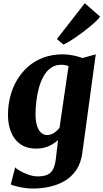

<svg xmlns="http://www.w3.org/2000/svg" viewBox="-20 -894 628 1168"><path d="M481 35Q472.5 99 443.2 141.2Q414 183.5 371.5 207.8Q329 232 279.5 242.5Q230 253 181 253Q155.5 253 128.2 249Q101 245 78.5 239.2Q56 233.5 45.5 228L72.5 123.5Q78 131.5 100 144.5Q122 157.5 151.8 168.2Q181.5 179 210.5 179Q243.5 179 266 170Q288.5 161 301.8 137.5Q315 114 320 70.5L333 -41.5Q318 -28 298.5 -16.2Q279 -4.5 254.8 2.8Q230.5 10 201 10Q141.5 10 103.2 -17.5Q65 -45 46.8 -91.5Q28.5 -138 28.5 -194.5Q28.5 -251 42 -305.2Q55.5 -359.5 82.8 -406Q110 -452.5 150.2 -488Q190.5 -523.5 243.5 -543.5Q296.5 -563.5 363 -563.5Q394 -563.5 427 -556.5Q460 -549.5 481.5 -541L562.5 -563.5ZM397 -492Q388 -495.5 376.5 -497.8Q365 -500 352.5 -500Q316.5 -500 290 -481.5Q263.5 -463 245.5 -431Q227.5 -399 216.8 -359.8Q206 -320.5 201 -278.5Q196 -236.5 196 -198Q196 -167.5 201 -144.2Q206 -121 215.5 -105Q225 -89 238 -80.8Q251 -72.5 267.5 -72.5Q282 -72.5 295.8 -78.5Q309.5 -84.5 321 -94.5Q332.5 -104.5 342 -116ZM326 -656.5 496 -874.5 588.5 -793Q582 -782 563 -764Q544 -746 517.8 -724.8Q491.5 -703.5 463 -683Q434.5 -662.5 408.8 -646.2Q383 -630 365.5 -623Z"/></svg>

Font: Merriweather 28pt Black
Style: Italic
Weight: 900
Italic angle: -7.8°
Version: Version 2.101